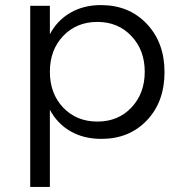

<svg xmlns="http://www.w3.org/2000/svg" viewBox="-20 -549 716 763"><path d="M380.9 -528.8Q492.7 -528.8 563.2 -454.3Q633.8 -379.9 633.8 -262.2Q633.8 -145 564 -71Q494.1 2.9 382.8 2.9Q313 2.9 260.5 -27.1Q208 -57.1 178.2 -112.8V193.8H100.1V-525.9H178.2V-413.1Q207.5 -468.3 260 -498.5Q312.5 -528.8 380.9 -528.8ZM367.2 -65.9Q449.7 -65.9 502.4 -121.8Q555.2 -177.7 555.2 -264.2Q555.2 -349.6 502.2 -405.8Q449.2 -461.9 367.2 -461.9Q284.2 -461.9 231.2 -406.2Q178.2 -350.6 178.2 -264.2Q178.2 -176.8 231.2 -121.3Q284.2 -65.9 367.2 -65.9Z"/></svg>

Font: Montserrat-Arabic Light
Style: Regular
Weight: 300
Designer: Mohamed Gaber
Foundry: Kief Type Foundry
Version: Version 5.008;PS 005.008;hotconv 1.0.88;makeotf.lib2.5.64775